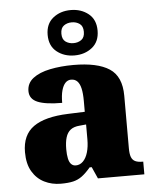

<svg xmlns="http://www.w3.org/2000/svg" viewBox="-56 -861 739 919"><g transform="rotate(-5 313.0 -402.0)"><path d="M199 10Q156 10 120 -8Q84 -26 62.5 -62.5Q41 -99 41 -155Q41 -238 96 -277Q151 -316 262 -320L343 -323V-375Q343 -412 337.5 -435.5Q332 -459 320.5 -470.5Q309 -482 291 -482Q275 -482 263.5 -470Q252 -458 245.5 -434.5Q239 -411 239 -375Q160 -375 121.5 -391Q83 -407 83 -445Q83 -483 113.5 -506.5Q144 -530 195.5 -540.5Q247 -551 308 -551Q423 -551 480.5 -513.5Q538 -476 538 -383V-131Q538 -104 543.5 -89Q549 -74 562 -67.5Q575 -61 597 -61H601V0H378L353 -56H343Q321 -30 301.5 -15.5Q282 -1 258.5 4.5Q235 10 199 10ZM278 -71Q298 -71 313 -86Q328 -101 336 -128Q344 -155 344 -191V-262L313 -259Q285 -257 269 -244.5Q253 -232 246 -209Q239 -186 239 -152Q239 -126 243 -107.5Q247 -89 256 -80Q265 -71 278 -71ZM318 -596Q268 -596 233 -624Q198 -652 198 -705Q198 -758 233 -786Q268 -814 318 -814Q368 -814 403 -786Q438 -758 438 -705Q438 -652 403 -624Q368 -596 318 -596ZM318 -655Q340 -655 356 -666.5Q372 -678 372 -705Q372 -732 356 -743.5Q340 -755 318 -755Q296 -755 280 -743.5Q264 -732 264 -705Q264 -678 280 -666.5Q296 -655 318 -655Z"/></g></svg>

Font: Noto Serif Hebrew Black
Style: Regular
Weight: 900
Version: Version 2.003